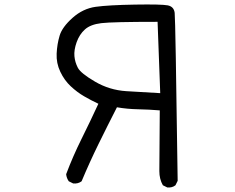

<svg xmlns="http://www.w3.org/2000/svg" viewBox="-20 -784 1040 849"><path d="M719.7 44.9 700.2 35.2Q684.6 7.8 684.6 -27.3L686.5 -295.9Q639.6 -299.8 590.8 -300.8Q542 -301.8 497.1 -309.6Q456.1 -229.5 416 -147.9Q376 -66.4 340.8 17.6Q325.2 29.3 303.7 27.3L284.2 17.6Q274.4 3.9 272.5 -13.7Q301.8 -91.8 340.8 -170.4Q379.9 -249 415 -325.2Q381.8 -340.8 351.6 -358.4Q321.3 -376 293 -402.3Q264.6 -428.7 246.6 -466.8Q228.5 -504.9 230.5 -546.9Q232.4 -588.9 243.7 -626.5Q254.9 -664.1 300.8 -705.1Q346.7 -746.1 403.3 -753.9Q460 -761.7 577.1 -763.7Q694.3 -765.6 721.7 -760.3Q749 -754.9 752.4 -727.1Q755.9 -699.2 765.6 15.6L755.9 35.2Q741.2 46.9 719.7 44.9ZM688.5 -372.1 676.8 -687.5Q475.6 -687.5 427.7 -681.6Q379.9 -675.8 355.5 -653.8Q331.1 -631.8 318.8 -597.2Q306.6 -562.5 309.1 -535.6Q311.5 -508.8 324.2 -484.4Q336.9 -460 400.4 -422.9Q463.9 -385.7 538.1 -380.9Q612.3 -376 688.5 -372.1Z"/></svg>

Font: JasonHandwriting2
Style: Regular
Weight: 400
Version: Version 1.05.10